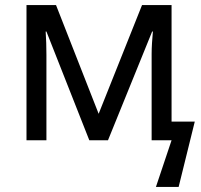

<svg xmlns="http://www.w3.org/2000/svg" viewBox="-20 -556 795 761"><path d="M752 -74 688 185H598L660 0H581V-342Q581 -363 582.5 -386Q584 -409 586 -431H583L408 0H334L164 -431H161Q164 -386 164 -339V0H85V-536H202L371 -105L543 -536H660V-74Z"/></svg>

Font: TSCustom
Style: Regular
Weight: 400
Designer: Monotype Design Team
Foundry: Monotype Imaging Inc.
Version: Version 2.004; ttfautohint (v1.8.3) -l 8 -r 50 -G 200 -x 14 